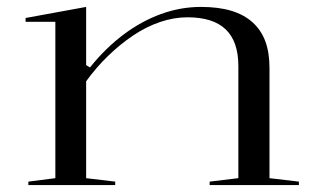

<svg xmlns="http://www.w3.org/2000/svg" viewBox="-20 -535 922 555"><path d="M844 -10V0H586V-10L669 -20V-344Q669 -415 632.5 -450Q596 -485 522 -485Q483 -485 443 -471.5Q403 -458 365 -432.5Q327 -407 292.5 -373.5Q258 -340 229 -300V-20L313 -10V0H62V-10L140 -20V-472H54V-483L229 -515V-347L240 -340Q285 -396 337 -435Q389 -474 445.5 -494.5Q502 -515 561 -515Q611 -515 648 -504Q685 -493 710 -470.5Q735 -448 747 -415.5Q759 -383 759 -338V-20Z"/></svg>

Font: Kalnia SemiExpanded Light
Style: Regular
Weight: 300
Width: 6
Designer: Frida Medrano
Foundry: Frida Medrano
Version: Version 1.105